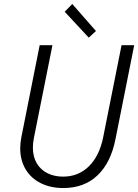

<svg xmlns="http://www.w3.org/2000/svg" viewBox="-20 -950 704 978"><path d="M83 -194.3Q83 -221.7 88.9 -251.5L182.1 -719.7H247.1L152.8 -248Q147.5 -220.2 147.5 -198.7Q147.5 -151.9 167.2 -118.4Q187 -85 221.9 -67.6Q256.8 -50.3 301.3 -50.3Q379.4 -50.3 432.9 -103Q486.3 -155.8 505.4 -250L599.1 -719.7H663.6L567.9 -239.7Q544.4 -121.6 476.8 -56.9Q409.2 7.8 302.2 7.8Q237.3 7.8 187.5 -17.1Q137.7 -42 110.4 -87.9Q83 -133.8 83 -194.3ZM309.6 -890.1 348.1 -929.7 468.8 -792 432.1 -758.3Z"/></svg>

Font: Reddit Sans Fudge Light Italic
Style: Regular
Weight: 300
Italic angle: -11.25°
Designer: Stephen Hutchings
Version: Version 1.013